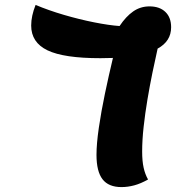

<svg xmlns="http://www.w3.org/2000/svg" viewBox="-20 -737 728 782"><path d="M475 25Q422 25 397.5 -7Q373 -39 373 -106Q373 -151 382.5 -216.5Q392 -282 407.5 -356Q423 -430 440 -501Q416 -500 389 -500Q240 -500 173.5 -532Q107 -564 107 -633Q107 -672 125 -717Q177 -695 240 -676.5Q303 -658 363.5 -646Q424 -634 467 -631Q493 -670 522.5 -690.5Q552 -711 589 -711Q630 -711 653.5 -688.5Q677 -666 677 -626Q677 -569 622 -539Q612 -495 601 -441.5Q590 -388 580.5 -331.5Q571 -275 565 -220.5Q559 -166 559 -120Q559 -81 565 -54Q571 -27 583 -6Q553 11 526.5 18Q500 25 475 25Z"/></svg>

Font: Lemonada SemiBold
Style: Regular
Weight: 600
Designer: Mohamed Gaber (Arabic), Eduardo Tunni (Latin)
Foundry: Kief Type Foundry
Version: Version 4.005; ttfautohint (v1.8.3)